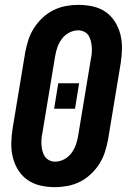

<svg xmlns="http://www.w3.org/2000/svg" viewBox="-20 -763 540 791"><path d="M206 8Q176 8 147 1.5Q118 -5 94.5 -21Q71 -37 55.5 -61.5Q40 -86 33 -114Q26 -142 26.5 -172.5Q27 -203 32 -234L84 -548Q89 -574 97 -599Q105 -624 120 -647.5Q135 -671 155.5 -690Q176 -709 200 -721Q224 -733 250.5 -738Q277 -743 303 -743Q333 -743 362.5 -736.5Q392 -730 415 -714Q438 -698 453.5 -673.5Q469 -649 476 -621Q483 -593 482.5 -562.5Q482 -532 477 -501L425 -187Q420 -161 412 -136Q404 -111 389 -87.5Q374 -64 353.5 -45Q333 -26 309 -14Q285 -2 258.5 3Q232 8 206 8ZM207 -97Q226 -97 244 -106.5Q262 -116 274 -132Q286 -148 292.5 -166.5Q299 -185 302 -204L354 -518Q357 -531 358 -544Q359 -557 358 -570Q357 -583 354 -595Q351 -607 344.5 -617Q338 -627 326.5 -632.5Q315 -638 302 -638Q283 -638 265 -628.5Q247 -619 235 -603Q223 -587 216.5 -568.5Q210 -550 207 -531L155 -217Q152 -204 151 -191Q150 -178 151 -165Q152 -152 155 -140Q158 -128 165 -118Q172 -108 183 -102.5Q194 -97 207 -97ZM203 -315 220 -420H306L289 -315Z"/></svg>

Font: Iosevka Term Curly XBd Obl
Style: Regular
Weight: 800
Italic angle: -9°
Designer: Belleve Invis
Foundry: Belleve Invis
Version: Version 32.3.0